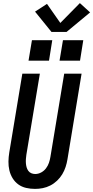

<svg xmlns="http://www.w3.org/2000/svg" viewBox="-20 -1210 601 1238"><path d="M206 8Q176 8 148 1.5Q120 -5 98 -21Q76 -37 61.5 -60.5Q47 -84 40.5 -111.5Q34 -139 34.5 -168.5Q35 -198 40 -228L124 -735H237L150 -212Q148 -198 147 -184.5Q146 -171 147 -157.5Q148 -144 151.5 -131.5Q155 -119 162.5 -108.5Q170 -98 182 -93Q194 -88 207 -88Q227 -88 245.5 -98Q264 -108 276.5 -124.5Q289 -141 295.5 -160Q302 -179 305 -198L394 -735H506L415 -183Q411 -158 403 -133.5Q395 -109 381.5 -86.5Q368 -64 348 -45Q328 -26 304.5 -14Q281 -2 256 3Q231 8 206 8ZM496 -819H364L386 -951H517ZM296 -819H164L186 -951H317ZM312 -1004 206 -1135 283 -1185 369 -1062 495 -1190 561 -1130 409 -1004Z"/></svg>

Font: Iosevka SS04
Style: Bold Italic
Weight: 700
Italic angle: -9°
Monospace: yes
Designer: Belleve Invis
Foundry: Belleve Invis
Version: Version 19.0.0; ttfautohint (v1.8.4)